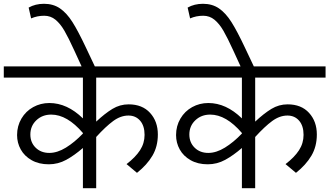

<svg xmlns="http://www.w3.org/2000/svg" viewBox="-40 -992 1736 1012"><path d="M467 -583V-351Q513 -394 552.5 -418Q592 -442 638 -442Q710 -442 751 -397Q792 -352 792 -283Q792 -220 763.5 -171.5Q735 -123 682 -81L627 -127Q674 -163 698 -200Q722 -237 722 -281Q722 -329 698.5 -356Q675 -383 637 -383Q596 -383 556.5 -354Q517 -325 467 -270V0H397V-212Q352 -173 309 -149.5Q266 -126 217 -126Q165 -126 127 -147.5Q89 -169 69.5 -204Q50 -239 50 -280Q50 -328 73 -367Q96 -406 135 -427.5Q174 -449 220 -449Q314 -449 397 -368V-583H-20V-642H838V-583ZM397 -288V-291Q314 -388 230 -388Q183 -388 151.5 -358Q120 -328 120 -283Q120 -241 148 -213.5Q176 -186 220 -186Q262 -186 307.5 -214Q353 -242 397 -288Z M352 -725Q321 -793 299.5 -830Q278 -867 252.5 -888Q227 -909 193 -909Q156 -909 124 -895L111 -952Q146 -972 192 -972Q241 -972 276.5 -947.5Q312 -923 342 -875.5Q372 -828 413 -741L466 -629H396Z M1305 -583V-351Q1351 -394 1390.5 -418Q1430 -442 1476 -442Q1548 -442 1589 -397Q1630 -352 1630 -283Q1630 -220 1601.5 -171.5Q1573 -123 1520 -81L1465 -127Q1512 -163 1536 -200Q1560 -237 1560 -281Q1560 -329 1536.5 -356Q1513 -383 1475 -383Q1434 -383 1394.5 -354Q1355 -325 1305 -270V0H1235V-212Q1190 -173 1147 -149.5Q1104 -126 1055 -126Q1003 -126 965 -147.5Q927 -169 907.5 -204Q888 -239 888 -280Q888 -328 911 -367Q934 -406 973 -427.5Q1012 -449 1058 -449Q1152 -449 1235 -368V-583H818V-642H1676V-583ZM1235 -288V-291Q1152 -388 1068 -388Q1021 -388 989.5 -358Q958 -328 958 -283Q958 -241 986 -213.5Q1014 -186 1058 -186Q1100 -186 1145.5 -214Q1191 -242 1235 -288Z M1190 -725Q1159 -793 1137.5 -830Q1116 -867 1090.5 -888Q1065 -909 1031 -909Q994 -909 962 -895L949 -952Q984 -972 1030 -972Q1079 -972 1114.5 -947.5Q1150 -923 1180 -875.5Q1210 -828 1251 -741L1304 -629H1234Z"/></svg>

Font: Martel Sans Light
Style: Regular
Weight: 300
Designer: Dan Reynolds and Mathieu Réguer
Foundry: Dan Reynolds and Mathieu Réguer
Version: Version 1.002; ttfautohint (v1.1) -l 5 -r 5 -G 72 -x 0 -D la